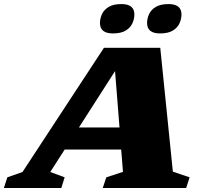

<svg xmlns="http://www.w3.org/2000/svg" viewBox="-84 -948 1030 968"><path d="M787.5 -82.5 872 -54 854.5 0H434L452 -54L536 -81.5L527 -194H242L169.5 -81L242 -54L225 0H-64.5L-47 -54L29.5 -81L440 -707H724ZM314 -305.5H518.5L496 -589.5ZM485 -779.5Q420 -779.5 420 -832Q420 -854.5 430 -876.5Q440 -898.5 463.8 -913Q487.5 -927.5 528.5 -927.5Q593.5 -927.5 593.5 -875Q593.5 -852.5 583.5 -830.5Q573.5 -808.5 550 -794Q526.5 -779.5 485 -779.5ZM722.5 -779.5Q657.5 -779.5 657.5 -832Q657.5 -854.5 667.5 -876.5Q677.5 -898.5 701.2 -913Q725 -927.5 766 -927.5Q831 -927.5 831 -875Q831 -852.5 821 -830.5Q811 -808.5 787.5 -794Q764 -779.5 722.5 -779.5Z"/></svg>

Font: Newsreader 6pt ExtraBold
Style: Italic
Weight: 800
Italic angle: -17°
Designer: Hugues Gentile
Foundry: Production Type
Version: Version 1.003; ttfautohint (v1.8.3)